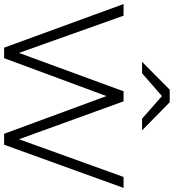

<svg xmlns="http://www.w3.org/2000/svg" viewBox="21 -870 846 934"><g transform="rotate(90 444.0 -403.0)"><path d="M277.8 -671.1 413.3 -805.6H474.4L611.1 -671.1H554.4L444.4 -767.8L333.3 -671.1ZM681.1 0H627.8L444.4 -497.8L260 0H208.9L-3.3 -581.1H53.3L234.4 -72.2L421.1 -581.1H470L654.4 -72.2L837.8 -581.1H891.1Z"/></g></svg>

Font: Paperlogy 3 Light
Style: Regular
Weight: 300
Designer: redesigned by Lee Juim, glyphs from Gmarket Sans & Montserrat
Foundry: PT&
Version: Version 1.001